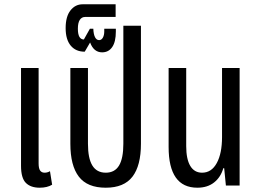

<svg xmlns="http://www.w3.org/2000/svg" viewBox="-20 -865 1207 895"><path d="M78 -92V-548H160V-103Q160 -80 167 -70Q174 -60 188 -60Q201 -60 213 -67L223 -4Q200 10 165 10Q123 10 100.5 -12.5Q78 -35 78 -92Z M308 -195V-548H390V-195Q390 -127 410.5 -93.5Q431 -60 473 -60Q515 -60 535 -93.5Q555 -127 555 -195V-745H637V-195Q637 -93 597.5 -41.5Q558 10 473 10Q387 10 347.5 -41.5Q308 -93 308 -195Z M400 -667 375 -624Q333 -624 309.5 -652.5Q286 -681 286 -734Q286 -788 308.5 -816.5Q331 -845 365 -845H519V-786H377Q361 -786 352 -772.5Q343 -759 343 -731Q343 -681 371 -681L399 -731H415Q416 -705 423 -691.5Q430 -678 442 -678Q453 -678 459.5 -689.5Q466 -701 466 -719V-731H520V-718Q520 -670 503 -645.5Q486 -621 456 -621Q417 -621 400 -667Z M766 -180V-548H848V-184Q848 -123 867 -91.5Q886 -60 922 -60Q966 -60 990.5 -105Q1015 -150 1015 -226V-548H1097V0H1033L1025 -81H1021Q1009 -39 978 -14.5Q947 10 900 10Q766 10 766 -180Z"/></svg>

Font: Noto Sans Thai Cond
Style: Regular
Weight: 400
Width: 3
Designer: Monotype Design Team
Foundry: Monotype Imaging Inc.
Version: Version 1.000